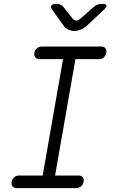

<svg xmlns="http://www.w3.org/2000/svg" viewBox="-20 -970 640 990"><path d="M264 -65H385Q399 -65 406.5 -56Q414 -47 411 -32Q408 -18 397.5 -9Q387 0 373 0H67Q52 0 44.5 -9Q37 -18 40 -32Q43 -47 53.5 -56Q64 -65 78 -65H200L305 -665H184Q170 -665 162.5 -674Q155 -683 157 -698Q160 -712 170.5 -721Q181 -730 196 -730H502Q516 -730 523.5 -721Q531 -712 528 -698Q525 -683 515 -674Q505 -665 491 -665H369ZM273 -950Q284 -950 293 -945.5Q302 -941 308 -933L352 -877Q361 -864 372.5 -864Q384 -864 398 -877L463 -934Q472 -942 482.5 -946Q493 -950 505 -950Q527 -950 529 -942Q531 -934 513 -917L425 -835Q411 -823 393.5 -816.5Q376 -810 363 -810Q350 -810 335 -816.5Q320 -823 310 -835L252 -916Q239 -933 244.5 -941.5Q250 -950 273 -950Z"/></svg>

Font: Maple Mono ExtraLight
Style: Italic
Weight: 275
Italic angle: -10°
Monospace: yes
Designer: subframe7536
Version: Version 7.000